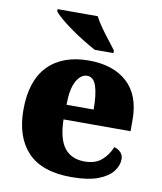

<svg xmlns="http://www.w3.org/2000/svg" viewBox="-86 -835 770 914"><g transform="rotate(10 299.0 -378.0)"><path d="M320 10Q178 10 109.5 -62.5Q41 -135 41 -266Q41 -407 111 -479Q181 -551 308 -551Q426 -551 493.5 -489.5Q561 -428 561 -309V-254H237Q239 -160 272.5 -117Q306 -74 370 -74Q421 -74 451.5 -100Q482 -126 498 -166Q517 -161 529.5 -148Q542 -135 542 -115Q542 -85 520 -56Q498 -27 449.5 -8.5Q401 10 320 10ZM370 -325Q370 -399 356.5 -438.5Q343 -478 313 -478Q281 -478 260 -439Q239 -400 239 -325ZM326 -606Q300 -620 268 -639.5Q236 -659 205 -681Q174 -703 150.5 -723Q127 -743 118 -756V-766H312Q323 -744 342 -717Q361 -690 381.5 -664Q402 -638 416 -619V-606Z"/></g></svg>

Font: Noto Serif Ethiopic Black
Style: Regular
Weight: 900
Designer: Monotype Design Team
Foundry: Monotype Imaging Inc.
Version: Version 2.102; ttfautohint (v1.8.4.7-5d5b)